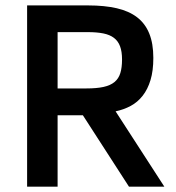

<svg xmlns="http://www.w3.org/2000/svg" viewBox="-20 -696 655 716"><path d="M460.9 0 289.1 -266.1H194.8V0H81.1V-675.8H309.1Q369.6 -675.8 415.3 -665.3Q460.9 -654.8 491.2 -631.6Q521.5 -608.4 536.6 -571Q551.8 -533.7 551.8 -480Q551.8 -432.1 541.3 -397.5Q530.8 -362.8 512 -338.9Q493.2 -314.9 467.3 -301Q441.4 -287.1 411.1 -280.8L592.8 0ZM435.1 -474.1Q435.1 -503.9 427.7 -523.4Q420.4 -543 405 -554.7Q389.6 -566.4 365.5 -571.3Q341.3 -576.2 308.1 -576.2H194.8V-366.2H301.8Q340.3 -366.2 366 -371.8Q391.6 -377.4 407 -390.1Q422.4 -402.8 428.7 -423.3Q435.1 -443.8 435.1 -474.1Z"/></svg>

Font: Lorenzo Sans Medium
Style: Regular
Weight: 500
Foundry: Intel Corporation
Version: Version 1.00; ttfautohint (v1.5)